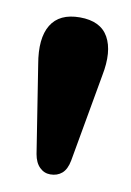

<svg xmlns="http://www.w3.org/2000/svg" viewBox="-54 -822 306 447"><g transform="rotate(10 99.0 -598.0)"><path d="M95 -412.5Q80.5 -412.5 69.8 -423Q59 -433.5 55.5 -453.5L23 -660Q12.5 -720 32 -752.2Q51.5 -784.5 100 -784.5Q149 -784.5 167.5 -751.5Q186 -718.5 174.5 -660.5L137.5 -452.5Q133.5 -431.5 122.5 -422Q111.5 -412.5 95 -412.5Z"/></g></svg>

Font: Fraunces 28pt Soft Wonky
Style: Bold
Weight: 700
Version: Version 1.000;[b76b70a41]